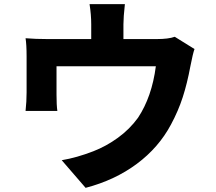

<svg xmlns="http://www.w3.org/2000/svg" viewBox="-20 -841 1040 924"><path d="M574 -724V-577H419V-724Q419 -770 411 -821H581Q574 -758 574 -724ZM896 -521Q881 -440 859.5 -373.5Q838 -307 803 -242Q744 -131 638.5 -52.5Q533 26 392 63L277 -70Q349 -82 429 -113Q491 -137 547.5 -178Q604 -219 644 -274Q711 -375 730 -522H252V-385Q252 -335 256 -307H103Q108 -352 108 -396V-569Q108 -627 103 -657Q151 -653 208 -653H734Q791 -653 821 -664L916 -605Q908 -583 896 -521Z"/></svg>

Font: Merged Yaku Han JP ExtraBold
Style: Regular
Weight: 800
Designer: Ryoko NISHIZUKA 西塚涼子 (kana, bopomofo & ideographs); Paul D. Hunt (Latin, Greek & Cyrillic); Sandoll Communications 산돌커뮤니
Foundry: Adobe
Version: Version 2.004